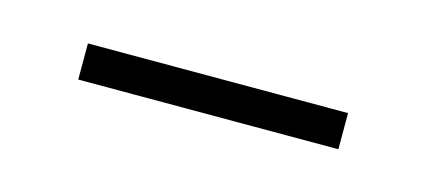

<svg xmlns="http://www.w3.org/2000/svg" viewBox="-23 -326 341 154"><g transform="rotate(15 147.0 -249.0)"><path d="M40 -234V-264H256V-234Z"/></g></svg>

Font: Source Sans 3 ExtraLight ExtraLight
Style: Regular
Weight: 250
Version: Version 3.052;hotconv 1.1.0;makeotfexe 2.6.0